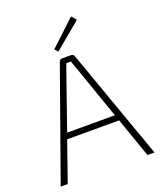

<svg xmlns="http://www.w3.org/2000/svg" viewBox="-161 -1002 930 1104"><g transform="rotate(-20 304.0 -449.5)"><path d="M270 -734 252 -754 407 -899 433 -870ZM463 -243H145L60 0H17L258 -677Q263 -690 276 -690H332Q345 -690 350 -677L591 0H548ZM450 -279 338 -600 318 -656H290L270 -600L158 -279Z"/></g></svg>

Font: Exo 2.0 Extra Light
Style: Regular
Weight: 250
Designer: Natanael Gama
Version: Version 1.001;PS 001.001;hotconv 1.0.70;makeotf.lib2.5.58329